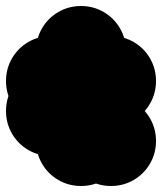

<svg xmlns="http://www.w3.org/2000/svg" viewBox="-70 -520 540 640"><path d="M150 -250Q150 -291 170 -325.5Q190 -360 224.5 -380Q259 -400 300 -400Q341 -400 375.5 -380Q410 -360 430 -325.5Q450 -291 450 -250Q450 -209 430 -174.5Q410 -140 375.5 -120Q341 -100 300 -100Q259 -100 224.5 -120Q190 -140 170 -174.5Q150 -209 150 -250ZM50 -250Q50 -291 70 -325.5Q90 -360 124.5 -380Q159 -400 200 -400Q241 -400 275.5 -380Q310 -360 330 -325.5Q350 -291 350 -250Q350 -209 330 -174.5Q310 -140 275.5 -120Q241 -100 200 -100Q159 -100 124.5 -120Q90 -140 70 -174.5Q50 -209 50 -250ZM50 -350Q50 -391 70 -425.5Q90 -460 124.5 -480Q159 -500 200 -500Q241 -500 275.5 -480Q310 -460 330 -425.5Q350 -391 350 -350Q350 -309 330 -274.5Q310 -240 275.5 -220Q241 -200 200 -200Q159 -200 124.5 -220Q90 -240 70 -274.5Q50 -309 50 -350ZM50 -50Q50 -91 70 -125.5Q90 -160 124.5 -180Q159 -200 200 -200Q241 -200 275.5 -180Q310 -160 330 -125.5Q350 -91 350 -50Q350 -9 330 25.5Q310 60 275.5 80Q241 100 200 100Q159 100 124.5 80Q90 60 70 25.5Q50 -9 50 -50ZM-50 -250Q-50 -291 -30 -325.5Q-10 -360 24.5 -380Q59 -400 100 -400Q141 -400 175.5 -380Q210 -360 230 -325.5Q250 -291 250 -250Q250 -209 230 -174.5Q210 -140 175.5 -120Q141 -100 100 -100Q59 -100 24.5 -120Q-10 -140 -30 -174.5Q-50 -209 -50 -250ZM-50 -150Q-50 -191 -30 -225.5Q-10 -260 24.5 -280Q59 -300 100 -300Q141 -300 175.5 -280Q210 -260 230 -225.5Q250 -191 250 -150Q250 -109 230 -74.5Q210 -40 175.5 -20Q141 0 100 0Q59 0 24.5 -20Q-10 -40 -30 -74.5Q-50 -109 -50 -150ZM150 -50Q150 -91 170 -125.5Q190 -160 224.5 -180Q259 -200 300 -200Q341 -200 375.5 -180Q410 -160 430 -125.5Q450 -91 450 -50Q450 -9 430 25.5Q410 60 375.5 80Q341 100 300 100Q259 100 224.5 80Q190 60 170 25.5Q150 -9 150 -50Z"/></svg>

Font: TINY 5x3
Style: Regular
Weight: 400
Designer: Jack Halten Fahnestock
Foundry: Velvetyne Type Foundry
Version: Version 1.002